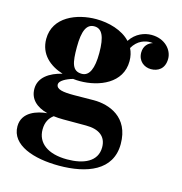

<svg xmlns="http://www.w3.org/2000/svg" viewBox="-108 -568 879 926"><g transform="rotate(15 332.0 -105.0)"><path d="M58 -68C58 -17.5 92 15 149 30C100.5 34 26 56 26 128C26 222.5 143 260 268 260C406 260 529.5 215.5 529.5 82C529.5 -53.5 425 -88.5 350 -88.5C321.5 -88.5 285 -87.5 250 -87.5C195.5 -87.5 161.5 -92.5 161.5 -118C161.5 -135.5 194 -153 226.5 -162C237.5 -160.5 249 -160 260 -160C356 -160 467 -204.5 467 -315C467 -338.5 462 -359.5 453 -377C477.5 -420 515 -429.5 540.5 -429.5C545 -429.5 549.5 -429 553.5 -428.5C530 -421.5 510.5 -402.5 510.5 -370C510.5 -328 542 -304.5 576 -304.5C610 -304.5 644 -323 644 -374.5C644 -418.5 604.5 -465 537.5 -465C503 -465 460 -450 432 -407C392 -450.5 322.5 -469.5 260 -469.5C164 -469.5 51 -425.5 51 -315C51 -238.5 105 -193.5 170.5 -173C108.5 -158 58 -125 58 -68ZM204 -315C204 -398 222 -433.5 260 -433.5C298 -433.5 316 -398 316 -315C316 -238 298 -196.5 260 -196.5C211 -196.5 204 -238 204 -315ZM147 111.5C147 75 161.5 51.5 182.5 36C197.5 38 213.5 39 230.5 39H345C410 39 447 67 447 120.5C447 192.5 380 220.5 298 220.5C200.5 220.5 147 178 147 111.5Z"/></g></svg>

Font: Bodoni* 06
Style: Bold
Weight: 700
Version: Version 2.2